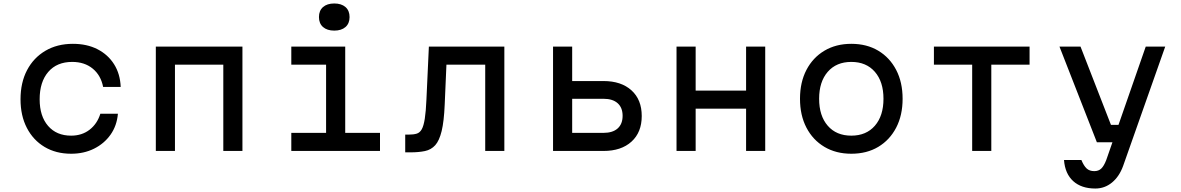

<svg xmlns="http://www.w3.org/2000/svg" viewBox="-20 -868 6790 1104"><path d="M389 16Q302 16 236.5 -23Q171 -62 134.5 -132.5Q98 -203 98 -297Q98 -393 135.5 -464.5Q173 -536 241 -576Q309 -616 399 -616Q480 -616 540.5 -585Q601 -554 636 -498.5Q671 -443 674 -368H573Q560 -435 513 -473.5Q466 -512 395 -512Q307 -512 257.5 -454.5Q208 -397 208 -297Q208 -200 256.5 -144Q305 -88 389 -88Q451 -88 495 -122Q539 -156 557 -214H658Q652 -145 615.5 -93.5Q579 -42 520.5 -13Q462 16 389 16Z M876 0V-600H1374V0H1264V-496H986V0Z M1655 -600H1965V-104H2165V0H1655V-104H1855V-496H1655ZM1902 -692Q1861 -692 1837.5 -712.5Q1814 -733 1814 -770Q1814 -807 1837.5 -827.5Q1861 -848 1902 -848Q1943 -848 1966.5 -827.5Q1990 -807 1990 -770Q1990 -733 1966.5 -712.5Q1943 -692 1902 -692Z M2310 8V-94H2330Q2358 -94 2376 -99.5Q2394 -105 2405 -124.5Q2416 -144 2422.5 -185Q2429 -226 2432 -296L2446 -600H2880V0H2770V-496H2547L2537 -266Q2533 -170 2519.5 -114.5Q2506 -59 2482.5 -33Q2459 -7 2423.5 0.5Q2388 8 2340 8Z M3160 0V-600H3270V-402H3450Q3552 -402 3611 -348.5Q3670 -295 3670 -201Q3670 -107 3611 -53.5Q3552 0 3450 0ZM3270 -104H3450Q3503 -104 3531.5 -129.5Q3560 -155 3560 -202Q3560 -249 3531.5 -274.5Q3503 -300 3450 -300H3270Z M3870 0V-600H3980V-347H4270V-600H4380V0H4270V-243H3980V0Z M4875 16Q4787 16 4720.5 -23.5Q4654 -63 4617 -134Q4580 -205 4580 -300Q4580 -395 4617 -466Q4654 -537 4720.5 -576.5Q4787 -616 4875 -616Q4964 -616 5030 -576.5Q5096 -537 5133 -466Q5170 -395 5170 -300Q5170 -205 5133 -134Q5096 -63 5030 -23.5Q4964 16 4875 16ZM4875 -88Q4961 -88 5010.5 -145Q5060 -202 5060 -300Q5060 -398 5010.5 -455Q4961 -512 4875 -512Q4789 -512 4739.5 -455Q4690 -398 4690 -300Q4690 -202 4739.5 -145Q4789 -88 4875 -88Z M5570 0V-496H5350V-600H5900V-496H5680V0Z M6072 -600H6193L6368 -150H6441L6408 -50H6287ZM6680 -600 6438 86Q6416 147 6374 181.5Q6332 216 6278 216Q6198 216 6151 173.5Q6104 131 6098 52H6198Q6212 86 6228.5 101Q6245 116 6272 116Q6297 116 6312.5 101Q6328 86 6341 52L6568 -600Z"/></svg>

Font: Martian Mono SemiExpanded
Style: Regular
Weight: 400
Width: 6
Monospace: yes
Designer: Roman Shamin
Foundry: Evil Martians
Version: Version 1.000